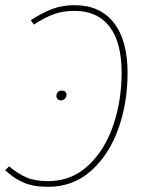

<svg xmlns="http://www.w3.org/2000/svg" viewBox="-27 -712 565 742"><path d="M-7 -54 8 -69Q42 -41 74.5 -26.5Q107 -12 159 -12Q248 -12 312.5 -71Q377 -130 410 -226Q443 -322 443 -431Q443 -549 396 -609.5Q349 -670 261 -670Q216 -670 180.5 -657Q145 -644 104 -617L92 -634Q135 -662 174 -677Q213 -692 262 -692Q359 -692 412.5 -624.5Q466 -557 466 -430Q466 -314 430 -213.5Q394 -113 324.5 -51.5Q255 10 159 10Q102 10 64 -6.5Q26 -23 -7 -54ZM191 -341Q191 -350 196.5 -356Q202 -362 212 -362Q220 -362 225 -357.5Q230 -353 230 -345Q230 -337 224 -330.5Q218 -324 208 -324Q201 -324 196 -329Q191 -334 191 -341Z"/></svg>

Font: Fira Sans Condensed Thin
Style: Italic
Weight: 250
Width: 3
Italic angle: -8°
Designer: Carrois Corporate & Edenspiekermann AG
Foundry: Carrois Corporate GbR & Edenspiekermann AG
Version: Version 4.203